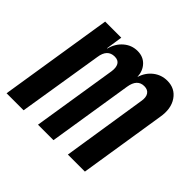

<svg xmlns="http://www.w3.org/2000/svg" viewBox="-138 -718 877 877"><g transform="rotate(45 300.0 -280.0)"><path d="M3 0 90 -550H194L182 -470H184Q194 -510 223 -535Q252 -560 290 -560Q326 -560 348.5 -536.5Q371 -513 373 -475Q385 -514 414.5 -537Q444 -560 482 -560Q532 -560 559 -520.5Q586 -481 575 -419L509 0H399L463 -410Q468 -437 458 -452.5Q448 -468 425 -468Q380 -468 371 -410L306 0H206L271 -410Q275 -437 266 -452.5Q257 -468 234 -468Q187 -468 179 -410L113 0Z"/></g></svg>

Font: JetBrains Mono NL
Style: Bold Italic
Weight: 700
Italic angle: -9°
Designer: Philipp Nurullin, Konstantin Bulenkov
Foundry: JetBrains
Version: Version 2.304; ttfautohint (v1.8.4.7-5d5b)